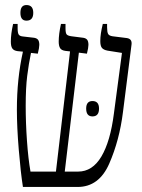

<svg xmlns="http://www.w3.org/2000/svg" viewBox="-20 -742 565 762"><path d="M502 -565 468 -297Q454 -185 413.5 -92.5Q373 0 288 0H71Q62 -57 54.5 -147.5Q47 -238 47 -307Q47 -430 71 -537L50 -539Q35 -541 29 -549.5Q23 -558 23 -577Q23 -607 32 -647H50V-629Q50 -611 54.5 -604.5Q59 -598 73 -597L116 -592Q127 -590 131.5 -583.5Q136 -577 136 -564Q136 -553 130 -529L103 -532Q94 -489 88 -441Q82 -393 82 -322Q82 -255 87 -183.5Q92 -112 101 -61H202L258 -538L240 -540Q224 -542 218.5 -551Q213 -560 213 -577Q213 -607 222 -647H240V-629Q240 -611 244.5 -605.5Q249 -600 264 -598L311 -592Q322 -590 326.5 -583.5Q331 -577 331 -564Q331 -553 325 -529L293 -533L237 -61H290Q347 -61 382.5 -121Q418 -181 432 -291L464 -532L407 -541Q391 -544 384.5 -552Q378 -560 378 -579Q378 -607 388 -647H405V-634Q405 -615 409 -607.5Q413 -600 427 -598L483 -591Q505 -588 502 -565ZM347 -341Q373 -341 373 -311Q373 -280 347 -280Q322 -280 322 -311Q322 -341 347 -341ZM61 -691Q61 -722 85 -722Q112 -722 112 -691Q112 -660 85 -660Q61 -660 61 -691Z"/></svg>

Font: Noto Serif Hebrew CondLight
Style: Regular
Weight: 300
Width: 3
Designer: Monotype Design Team
Foundry: Monotype Imaging Inc.
Version: Version 1.000